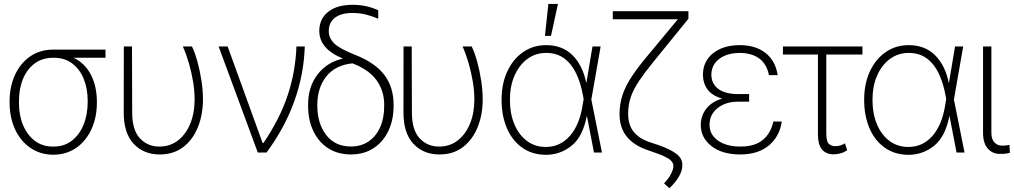

<svg xmlns="http://www.w3.org/2000/svg" viewBox="-20 -785 5217 988"><path d="M29.3 -258.3V-262.2Q29.3 -338.9 56.9 -399.2Q84.5 -459.5 134.8 -494.4Q185.1 -529.3 253.4 -529.8H522.9V-487.8H358.4Q417.5 -459.5 448 -399.9Q478.5 -340.3 478.5 -261.2V-256.3Q478.5 -180.7 450.7 -120.1Q422.9 -59.6 372.6 -24.4Q322.3 10.7 254.4 11.2Q187 10.7 136.2 -24.2Q85.4 -59.1 57.4 -119.9Q29.3 -180.7 29.3 -258.3ZM77.6 -262.2V-258.3Q77.1 -192.9 98.6 -141.4Q120.1 -89.8 159.7 -60.1Q199.2 -30.3 254.4 -30.8Q309.1 -30.3 348.6 -60.3Q388.2 -90.3 409.7 -142.6Q431.2 -194.8 431.2 -261.2V-266.1Q431.2 -328.6 410.9 -378.9Q390.6 -429.2 351.6 -458.5Q312.5 -487.8 256.8 -487.8H254.4Q197.8 -487.8 158.2 -458.3Q118.7 -428.7 97.9 -377.7Q77.1 -326.7 77.6 -262.2Z M617.2 -545.9H659.2L660.2 -206.1Q660.2 -116.2 699.7 -73.5Q739.3 -30.8 799.8 -30.8Q855.5 -30.8 896.2 -62.5Q937 -94.2 959.5 -149.7Q981.9 -205.1 981.4 -275.4Q981.4 -317.9 973.4 -366Q965.3 -414.1 951.7 -460.9Q938 -507.8 920.9 -545.9H967.8Q982.9 -515.1 995.8 -468.3Q1008.8 -421.4 1016.6 -370.1Q1024.4 -318.8 1024.4 -273.9Q1024.4 -195.3 998.5 -130.9Q972.7 -66.4 923.1 -28.3Q873.5 9.8 801.8 9.8Q719.2 9.8 667.7 -45.2Q616.2 -100.1 616.7 -208Z M1306.6 0 1105 -545.9H1151.4L1331.5 -48.8H1335.4Q1420.9 -174.8 1460.9 -296.4Q1501 -418 1505.4 -545.9H1548.3Q1543.9 -402.8 1494.9 -265.4Q1445.8 -127.9 1351.6 0Z M1623 -625.5Q1623 -688 1668.7 -724.1Q1714.4 -760.3 1794.4 -760.3Q1867.2 -760.3 1926.3 -731.9V-688.5Q1898.4 -701.2 1864.5 -709.7Q1830.6 -718.3 1794.9 -718.3Q1735.4 -718.3 1703.4 -693.6Q1671.4 -668.9 1671.9 -624.5Q1671.4 -589.4 1700 -561.5Q1728.5 -533.7 1809.1 -502Q1910.6 -461.9 1958 -399.2Q2005.4 -336.4 2005.4 -245.6V-241.2Q2005.4 -167.5 1978.3 -110.8Q1951.2 -54.2 1901.9 -22.2Q1852.5 9.8 1785.6 9.8Q1718.3 9.8 1668.7 -22.2Q1619.1 -54.2 1592.3 -110.8Q1565.4 -167.5 1565.4 -241.2V-246.6Q1565.4 -337.9 1613.5 -401.1Q1661.6 -464.4 1742.2 -482.9V-484.9Q1623.5 -533.7 1623 -625.5ZM1612.8 -246.6V-241.2Q1613.3 -148.4 1658.9 -89.8Q1704.6 -31.2 1785.6 -31.2Q1839.4 -31.2 1877.9 -58.1Q1916.5 -85 1937 -132.3Q1957.5 -179.7 1957 -241.2V-245.6Q1957 -318.8 1916.7 -373.3Q1876.5 -427.7 1793.5 -459Q1705.1 -449.7 1659.2 -391.8Q1613.3 -334 1612.8 -246.6Z M2056.6 -545.9H2098.6L2099.6 -206.1Q2099.6 -116.2 2139.2 -73.5Q2178.7 -30.8 2239.3 -30.8Q2294.9 -30.8 2335.7 -62.5Q2376.5 -94.2 2398.9 -149.7Q2421.4 -205.1 2420.9 -275.4Q2420.9 -317.9 2412.8 -366Q2404.8 -414.1 2391.1 -460.9Q2377.4 -507.8 2360.4 -545.9H2407.2Q2422.4 -515.1 2435.3 -468.3Q2448.2 -421.4 2456.1 -370.1Q2463.9 -318.8 2463.9 -273.9Q2463.9 -195.3 2438 -130.9Q2412.1 -66.4 2362.5 -28.3Q2313 9.8 2241.2 9.8Q2158.7 9.8 2107.2 -45.2Q2055.7 -100.1 2056.2 -208Z M2788.6 11.7Q2718.8 11.2 2667.7 -24.7Q2616.7 -60.5 2588.9 -124.3Q2561 -188 2561 -272Q2561 -354 2590.3 -417.2Q2619.6 -480.5 2671.4 -516.6Q2723.1 -552.7 2790.5 -552.7Q2874 -552.7 2926.3 -500.7Q2978.5 -448.7 2997.1 -356.9L3028.8 -545.9H3070.8L3022.9 -272.9L3077.6 0H3036.6L3000.5 -187H2999.5Q2978 -79.6 2919.9 -33.9Q2861.8 11.7 2788.6 11.7ZM2983.4 -274.9 2980 -293.5Q2968.8 -356 2945.6 -405.5Q2922.4 -455.1 2884 -483.9Q2845.7 -512.7 2790.5 -512.7Q2735.8 -512.7 2693.8 -481.7Q2651.9 -450.7 2627.9 -396.5Q2604 -342.3 2604 -271.5Q2604 -200.2 2627 -145.5Q2649.9 -90.8 2691.4 -59.8Q2732.9 -28.8 2788.6 -28.8Q2862.3 -28.8 2912.6 -85.7Q2962.9 -142.6 2979 -249.5ZM2784.2 -600.6 2801.8 -764.6H2851.1L2815.4 -600.6Z M3133.3 -727.5H3522.5V-688.5L3342.8 -467.3Q3297.4 -411.6 3268.6 -368.7Q3239.7 -325.7 3226.1 -286.1Q3212.4 -246.6 3212.4 -200.7Q3211.9 -145.5 3238.3 -110.1Q3264.6 -74.7 3318.4 -55.2L3371.1 -37.6Q3431.2 -16.1 3461.4 7.3Q3491.7 30.8 3491.2 64Q3492.2 118.2 3424.8 183.6L3397 158.7Q3421.4 132.8 3433.3 109.1Q3445.3 85.4 3445.3 68.4Q3444.8 47.9 3421.6 32.5Q3398.4 17.1 3352.5 1.5L3311 -13.2Q3166.5 -63 3168 -200.7Q3168.5 -250.5 3183.1 -295.4Q3197.8 -340.3 3228.8 -387.9Q3259.8 -435.5 3308.1 -493.2L3468.3 -686H3133.3Z M3835 -290V-261.7H3776.9Q3714.4 -261.7 3672.6 -228.8Q3630.9 -195.8 3631.3 -142.6Q3630.9 -92.8 3674.3 -61.8Q3717.8 -30.8 3790.5 -30.8Q3864.3 -30.8 3905.5 -65.2Q3946.8 -99.6 3959.5 -159.7H4002.9Q3992.2 -83.5 3937 -36.9Q3881.8 9.8 3789.1 9.8Q3696.3 9.8 3641.4 -33Q3586.4 -75.7 3585.9 -142.1Q3586.4 -189 3614 -225.1Q3641.6 -261.2 3695.8 -277.8Q3643.6 -293 3620.4 -325.4Q3597.2 -357.9 3597.2 -400.9Q3597.7 -470.2 3649.9 -511.5Q3702.1 -552.7 3787.6 -552.7Q3867.2 -552.7 3918.7 -512.9Q3970.2 -473.1 3981.9 -398.4H3937Q3925.3 -455.6 3887 -483.9Q3848.6 -512.2 3787.6 -512.7Q3721.2 -512.2 3681.4 -482.2Q3641.6 -452.1 3640.6 -401.9Q3640.1 -355 3675.5 -328.1Q3710.9 -301.3 3776.9 -300.8H3835Z M4418 -545.9V-504.4H4231.9V-98.6Q4231.9 -57.1 4245.1 -44.9Q4258.3 -32.7 4278.8 -32.7Q4292 -32.7 4304.9 -36.9Q4317.9 -41 4328.1 -47.4L4339.4 -12.2Q4321.3 0.5 4303.5 4.6Q4285.6 8.8 4269.5 9.3Q4230.5 8.8 4209.7 -15.9Q4189 -40.5 4189 -93.8V-504.4H4008.8V-545.9Z M4654.3 11.7Q4584.5 11.2 4533.4 -24.7Q4482.4 -60.5 4454.6 -124.3Q4426.8 -188 4426.8 -272Q4426.8 -354 4456.1 -417.2Q4485.4 -480.5 4537.1 -516.6Q4588.9 -552.7 4656.2 -552.7Q4739.7 -552.7 4792 -500.7Q4844.2 -448.7 4862.8 -356.9L4894.5 -545.9H4936.5L4888.7 -272.9L4943.4 0H4902.3L4866.2 -187H4865.2Q4843.8 -79.6 4785.6 -33.9Q4727.5 11.7 4654.3 11.7ZM4849.1 -274.9 4845.7 -293.5Q4834.5 -356 4811.3 -405.5Q4788.1 -455.1 4749.8 -483.9Q4711.4 -512.7 4656.2 -512.7Q4601.6 -512.7 4559.6 -481.7Q4517.6 -450.7 4493.7 -396.5Q4469.7 -342.3 4469.7 -271.5Q4469.7 -200.2 4492.7 -145.5Q4515.6 -90.8 4557.1 -59.8Q4598.6 -28.8 4654.3 -28.8Q4728 -28.8 4778.3 -85.7Q4828.6 -142.6 4844.7 -249.5Z M5038.6 -545.9H5081.5V-101.6Q5081.5 -67.9 5097.4 -51.8Q5113.3 -35.6 5134.8 -35.6Q5149.9 -35.6 5160.6 -37.1Q5171.4 -38.6 5174.3 -39.6L5176.8 1.5Q5172.4 2.9 5158.9 5.1Q5145.5 7.3 5125 6.8Q5087.4 7.3 5063 -20.5Q5038.6 -48.3 5038.6 -101.6Z"/></svg>

Font: Inter Display Extra Light
Style: Regular
Weight: 200
Designer: Rasmus Andersson
Foundry: rsms
Version: Version 4.000;git-4fc901f